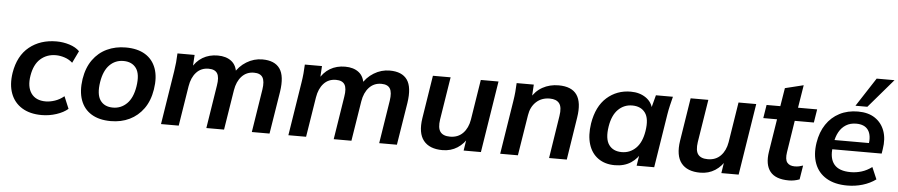

<svg xmlns="http://www.w3.org/2000/svg" viewBox="-43 -1048 6311 1350"><g transform="rotate(5 3112.5 -373.5)"><path d="M272 10Q189 10 133 -24.5Q77 -59 53.5 -121.5Q30 -184 43 -268Q63 -390 140.5 -452.5Q218 -515 332 -515Q379 -515 423.5 -501Q468 -487 495 -460L454 -375Q430 -397 398 -407.5Q366 -418 336 -418Q272 -418 227.5 -378.5Q183 -339 170 -259Q157 -180 189.5 -134Q222 -88 292 -88Q322 -88 356.5 -99.5Q391 -111 421 -136L457 -50Q426 -23 375.5 -6.5Q325 10 272 10Z M760 10Q678 10 623.5 -23Q569 -56 546.5 -118.5Q524 -181 537 -268Q550 -349 589.5 -404Q629 -459 688.5 -487Q748 -515 821 -515Q904 -515 958 -482Q1012 -449 1034.5 -387Q1057 -325 1043 -238Q1030 -157 990.5 -102Q951 -47 892 -18.5Q833 10 760 10ZM767 -86Q824 -86 865 -126.5Q906 -167 919 -248Q933 -336 903 -377.5Q873 -419 813 -419Q755 -419 715 -378.5Q675 -338 662 -258Q648 -170 677 -128Q706 -86 767 -86Z M1114 0 1174 -379Q1179 -410 1182 -442Q1185 -474 1186 -505H1307L1301 -405H1288Q1317 -460 1363.5 -487.5Q1410 -515 1470 -515Q1530 -515 1567 -486Q1604 -457 1609 -398H1592Q1621 -451 1673 -483Q1725 -515 1785 -515Q1872 -515 1908.5 -463Q1945 -411 1928 -299L1880 0H1755L1803 -304Q1812 -363 1795.5 -390Q1779 -417 1734 -417Q1682 -417 1648 -380.5Q1614 -344 1604 -282L1559 0H1434L1482 -304Q1492 -363 1475.5 -390Q1459 -417 1414 -417Q1361 -417 1327.5 -380.5Q1294 -344 1284 -282L1239 0Z M2013 0 2073 -379Q2078 -410 2081 -442Q2084 -474 2085 -505H2206L2200 -405H2187Q2216 -460 2262.5 -487.5Q2309 -515 2369 -515Q2429 -515 2466 -486Q2503 -457 2508 -398H2491Q2520 -451 2572 -483Q2624 -515 2684 -515Q2771 -515 2807.5 -463Q2844 -411 2827 -299L2779 0H2654L2702 -304Q2711 -363 2694.5 -390Q2678 -417 2633 -417Q2581 -417 2547 -380.5Q2513 -344 2503 -282L2458 0H2333L2381 -304Q2391 -363 2374.5 -390Q2358 -417 2313 -417Q2260 -417 2226.5 -380.5Q2193 -344 2183 -282L2138 0Z M3101 10Q3009 10 2967 -43Q2925 -96 2941 -201L2989 -505H3114L3066 -203Q3057 -143 3077 -116Q3097 -89 3146 -89Q3202 -89 3237 -125Q3272 -161 3282 -221L3327 -505H3452L3372 0H3250L3266 -103H3281Q3252 -49 3206 -19.5Q3160 10 3101 10Z M3508 0 3568 -379Q3573 -410 3576 -442Q3579 -474 3580 -505H3701L3695 -405L3682 -404Q3712 -459 3762.5 -487Q3813 -515 3876 -515Q3968 -515 4005 -461.5Q4042 -408 4025 -301L3978 0H3853L3900 -301Q3910 -363 3889.5 -390Q3869 -417 3822 -417Q3764 -417 3726 -381.5Q3688 -346 3679 -287L3633 0Z M4317 10Q4248 10 4200 -24Q4152 -58 4132.5 -120.5Q4113 -183 4126 -268Q4146 -390 4216.5 -452.5Q4287 -515 4385 -515Q4448 -515 4492 -484.5Q4536 -454 4545 -402L4535 -399L4563 -505H4683Q4675 -474 4667.5 -442Q4660 -410 4655 -379L4595 0H4471L4488 -107H4504Q4479 -53 4431.5 -21.5Q4384 10 4317 10ZM4358 -86Q4416 -86 4457.5 -126.5Q4499 -167 4512 -248Q4526 -336 4495.5 -377.5Q4465 -419 4404 -419Q4346 -419 4305 -378.5Q4264 -338 4251 -258Q4237 -170 4267 -128Q4297 -86 4358 -86Z M4920 10Q4828 10 4786 -43Q4744 -96 4760 -201L4808 -505H4933L4885 -203Q4876 -143 4896 -116Q4916 -89 4965 -89Q5021 -89 5056 -125Q5091 -161 5101 -221L5146 -505H5271L5191 0H5069L5085 -103H5100Q5071 -49 5025 -19.5Q4979 10 4920 10Z M5546 10Q5452 10 5413.5 -38.5Q5375 -87 5389 -178L5426 -411H5329L5344 -505H5441L5462 -634L5592 -666L5566 -505H5701L5686 -411H5551L5516 -187Q5508 -135 5525 -113.5Q5542 -92 5578 -92Q5595 -92 5609 -95Q5623 -98 5637 -103L5621 -4Q5602 3 5583.5 6.5Q5565 10 5546 10Z M5958 10Q5869 10 5810.5 -25Q5752 -60 5728 -123.5Q5704 -187 5717 -271Q5729 -347 5765.5 -401.5Q5802 -456 5859 -485.5Q5916 -515 5989 -515Q6062 -515 6109.5 -483Q6157 -451 6177 -395.5Q6197 -340 6185 -267L6180 -235H5813L5823 -301H6102L6083 -285Q6094 -356 6068.5 -392.5Q6043 -429 5984 -429Q5942 -429 5911.5 -410Q5881 -391 5862.5 -357.5Q5844 -324 5838 -282L5833 -249Q5822 -171 5856.5 -128.5Q5891 -86 5974 -86Q6013 -86 6050.5 -97.5Q6088 -109 6123 -135L6159 -51Q6118 -21 6066 -5.5Q6014 10 5958 10ZM5967 -554 6099 -757H6225L6051 -554Z"/></g></svg>

Font: Mulish ExtraLight
Style: Italic
Weight: 200
Italic angle: -9°
Designer: Vernon Adams
Foundry: Vernon Adams
Version: Version 3.603